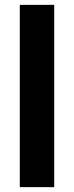

<svg xmlns="http://www.w3.org/2000/svg" viewBox="-20 -770 305 790"><path d="M203.1 0H61.5V-750H203.1Z"/></svg>

Font: Robotiche
Style: Bold
Weight: 700
Designer: Google
Version: Version 2.001150; 2014